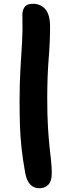

<svg xmlns="http://www.w3.org/2000/svg" viewBox="-20 -837 374 1020"><path d="M189 163Q129 163 114 82Q101 10 94.5 -49.5Q88 -109 86 -168.5Q84 -228 84 -299Q84 -395 88.5 -469Q93 -543 97 -609.5Q101 -676 99 -749Q97 -779 109.5 -798Q122 -817 154 -817Q196 -817 221 -788Q246 -759 246 -695Q246 -616 238.5 -523.5Q231 -431 231 -315Q231 -220 235 -158Q239 -96 243.5 -54.5Q248 -13 251.5 19Q255 51 255 85Q255 125 237 144Q219 163 189 163Z"/></svg>

Font: Shantell Sans Normal
Style: Bold
Weight: 700
Designer: Stephen Nixon, Anya Danilova, Shantell Martin
Foundry: Arrow Type
Version: Version 1.009;[a7da0bfa3]